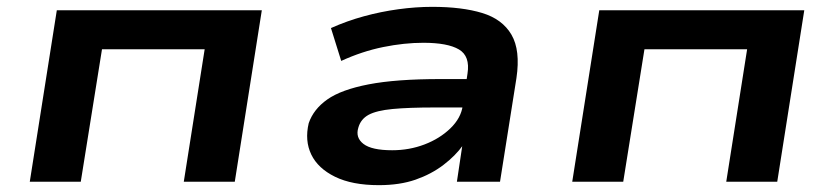

<svg xmlns="http://www.w3.org/2000/svg" viewBox="-20 -531 2437 561"><path d="M67 0 146 -501H745L666 0H517L578 -387H278L216 0Z M1087 10Q1009 10 959 -14.5Q909 -39 889.5 -79.5Q870 -120 882 -171Q896 -212 936.5 -240.5Q977 -269 1057 -284.5Q1137 -300 1267 -300H1369L1357 -217H1251Q1174 -217 1127 -212.5Q1080 -208 1057 -195.5Q1034 -183 1027 -158Q1018 -129 1042 -110.5Q1066 -92 1126 -92Q1176 -92 1220.5 -109Q1265 -126 1296 -156Q1327 -186 1332 -222L1346 -316Q1354 -367 1321 -386.5Q1288 -406 1217 -406Q1161 -406 1099.5 -393.5Q1038 -381 977 -353L947 -449Q994 -470 1043.5 -483.5Q1093 -497 1144 -504Q1195 -511 1243 -511Q1330 -511 1389 -493Q1448 -475 1474.5 -429.5Q1501 -384 1489 -303L1441 0H1315L1331 -107H1333Q1311 -76 1275.5 -49Q1240 -22 1194 -6Q1148 10 1087 10Z M1652 0 1731 -501H2330L2251 0H2102L2163 -387H1863L1801 0Z"/></svg>

Font: Nunito Sans 7pt Expanded
Style: Bold Italic
Weight: 700
Width: 7
Italic angle: -9°
Designer: Vernon Adams
Foundry: Vernon Adams
Version: Version 3.101;gftools[0.9.27]